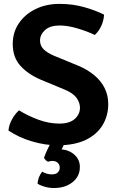

<svg xmlns="http://www.w3.org/2000/svg" viewBox="-20 -716 596 964"><path d="M22.5 -60.5Q25 -89.5 40.5 -117.2Q56 -145 75.5 -162Q119 -135 172.2 -115.2Q225.5 -95.5 278 -95.5Q329.5 -95.5 355.5 -119Q381.5 -142.5 381.5 -175Q381.5 -200 364.8 -224Q348 -248 305 -266L184.5 -316Q122 -342.5 83 -385Q44 -427.5 44 -495.5Q44 -554 74.8 -599.2Q105.5 -644.5 158.5 -670.5Q211.5 -696.5 279 -696.5Q346 -696.5 404.8 -679.5Q463.5 -662.5 502.5 -642.5Q501 -613.5 488.5 -586Q476 -558.5 456 -540.5Q417.5 -559 368.5 -573.5Q319.5 -588 280 -588Q231 -588 206 -565Q181 -542 181 -512.5Q181 -486.5 198.8 -468.8Q216.5 -451 251.5 -436L373 -386Q418.5 -367 452.5 -339Q486.5 -311 505 -274.5Q523.5 -238 523.5 -193.5Q523.5 -135 495.2 -88Q467 -41 410.8 -13.8Q354.5 13.5 269.5 13.5Q207.5 13.5 141.5 -5.8Q75.5 -25 22.5 -60.5ZM201 76Q206.5 59.5 218.2 34.5Q230 9.5 239 -6H311.5Q306 1 299.5 13.5Q293 26 289.5 34Q328.5 37.5 354.8 61.8Q381 86 381 122.5Q381 169 344.5 198.5Q308 228 251 228Q227 228 204.2 221.5Q181.5 215 168.5 206Q169.5 190 175.8 173.8Q182 157.5 192 146Q201 151.5 213.8 155.5Q226.5 159.5 240 159.5Q260.5 159.5 270.2 149.8Q280 140 280 126Q280 111.5 270.2 101.8Q260.5 92 243 92Q237 92 231.2 93.2Q225.5 94.5 221 96Q215 93.5 209.2 87.8Q203.5 82 201 76Z"/></svg>

Font: Signika Light SemiBold
Style: Regular
Weight: 600
Version: Version 2.003;gftools[0.9.32]